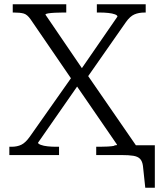

<svg xmlns="http://www.w3.org/2000/svg" viewBox="-20 -730 755 904"><path d="M40 -671V-710H292V-671H275Q257 -671 238 -670Q219 -669 206.5 -667Q194 -665 194 -661L380 -388L386 -385L624 -40V0H433V-39H450Q468 -39 487 -40Q506 -41 518.5 -43.5Q531 -46 531 -49L331 -340L326 -344L124 -639Q108 -662 91 -666.5Q74 -671 46 -671ZM24 0V-39H34Q61 -39 80.5 -48.5Q100 -58 120 -86L327 -380L356 -341L159 -58Q159 -53 172 -48Q185 -43 204.5 -41Q224 -39 243 -39H258V0ZM385 -357 353 -391 533 -652Q533 -658 521 -662.5Q509 -667 490 -669Q471 -671 451 -671H436V-710H666V-671H661Q633 -671 612.5 -662Q592 -653 573 -626ZM551 0H519V-46H709V154H664L653 51Q650 29 639.5 18Q629 7 608 3.5Q587 0 551 0Z"/></svg>

Font: Roboto Serif 36pt Light
Style: Regular
Weight: 300
Designer: Greg Gazdowicz
Foundry: Commercial Type
Version: Version 1.008